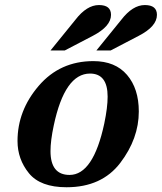

<svg xmlns="http://www.w3.org/2000/svg" viewBox="-20 -747 654 776"><path d="M249 9.8Q143.1 9.8 96.9 -46.9Q50.8 -103.5 50.8 -177.2Q50.8 -300.3 136.5 -400.1Q222.2 -500 357.4 -500Q445.8 -500 493.4 -444.3Q541 -388.7 541 -296.4Q541 -187 466.1 -88.6Q391.1 9.8 249 9.8ZM261.2 -40Q356.9 -40 401.4 -247.6Q415 -312.5 415 -356.4Q415 -449.7 343.8 -449.7Q241.7 -449.7 197.3 -240.2Q184.1 -178.7 184.1 -136.2Q184.1 -40 261.2 -40ZM241.7 -543H184.1L284.7 -667Q330.6 -726.6 379.9 -726.6Q428.7 -726.6 428.7 -687Q428.7 -640.6 355 -602.1ZM427.2 -543H369.6L470.2 -667Q516.1 -726.6 565.4 -726.6Q614.3 -726.6 614.3 -687Q614.3 -640.1 540.5 -602.1Z"/></svg>

Font: Munson
Style: Bold Italic
Weight: 700
Italic angle: -12°
Designer: Paul James MIller
Foundry: High-Logic / Made with FontCreator
Version: Version 2.10;May 5, 2019;FontCreator 11.5.0.2430 64-bit